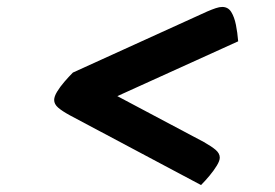

<svg xmlns="http://www.w3.org/2000/svg" viewBox="-20 -645 793 553"><path d="M190 -436 567 -236Q590 -223 601.5 -213Q613 -203 613 -191Q613 -182 604.5 -168Q596 -154 583.5 -139Q571 -124 559 -112L181 -313Q159 -325 147.5 -335Q136 -345 136 -357Q136 -367 144.5 -381Q153 -395 165.5 -409.5Q178 -424 190 -436ZM620 -625Q637 -625 646 -610.5Q655 -596 659.5 -573.5Q664 -551 666 -526L278 -350Q265 -344 255 -340.5Q245 -337 237 -337Q217 -337 205 -360Q198 -373 195 -392Q192 -411 190 -436L577 -612Q591 -618 601.5 -621.5Q612 -625 620 -625Z"/></svg>

Font: Lemonada
Style: Regular
Weight: 400
Designer: Mohamed Gaber (Arabic), Eduardo Tunni (Latin)
Foundry: Kief Type Foundry
Version: Version 4.005